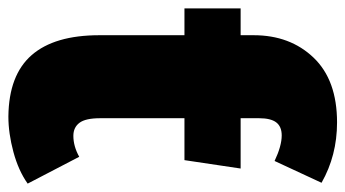

<svg xmlns="http://www.w3.org/2000/svg" viewBox="-205 -601 824 458"><g transform="rotate(90 207.0 -372.0)"><path d="M416 -26Q385 -4 340.5 8Q296 20 256 20Q157 19 109.5 -35.5Q62 -90 62 -197V-400H-2V-534H62V-565Q62 -652 115.5 -708Q169 -764 270 -764Q349 -764 414 -727L362 -615Q326 -632 301 -632Q280 -632 270 -619Q260 -606 260 -578V-534H380L360 -400H260V-199Q260 -164 271 -149.5Q282 -135 302 -135Q327 -135 352 -149Z"/></g></svg>

Font: Fira Sans Black
Style: Regular
Weight: 900
Designer: Carrois Corporate & Edenspiekermann AG
Foundry: Carrois Corporate GbR & Edenspiekermann AG
Version: Version 4.203